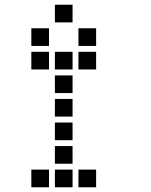

<svg xmlns="http://www.w3.org/2000/svg" viewBox="-20 -808 640 815"><path d="M214 -788Q213 -788 213 -788Q213 -788 213 -787V-714Q213 -713 213 -713Q213 -713 214 -713H287Q288 -713 288 -713Q288 -713 288 -714V-787Q288 -788 288 -788Q288 -788 287 -788ZM114 -688Q113 -688 113 -688Q113 -688 113 -687V-614Q113 -613 113 -613Q113 -613 114 -613H187Q188 -613 188 -613Q188 -613 188 -614V-687Q188 -688 188 -688Q188 -688 187 -688ZM314 -688Q313 -688 313 -688Q313 -688 313 -687V-614Q313 -613 313 -613Q313 -613 314 -613H387Q388 -613 388 -613Q388 -613 388 -614V-687Q388 -688 388 -688Q388 -688 387 -688ZM114 -588Q113 -588 113 -588Q113 -588 113 -587V-514Q113 -513 113 -513Q113 -513 114 -513H187Q188 -513 188 -513Q188 -513 188 -514V-587Q188 -588 188 -588Q188 -588 187 -588ZM214 -588Q213 -588 213 -588Q213 -588 213 -587V-514Q213 -513 213 -513Q213 -513 214 -513H287Q288 -513 288 -513Q288 -513 288 -514V-587Q288 -588 288 -588Q288 -588 287 -588ZM314 -588Q313 -588 313 -588Q313 -588 313 -587V-514Q313 -513 313 -513Q313 -513 314 -513H387Q388 -513 388 -513Q388 -513 388 -514V-587Q388 -588 388 -588Q388 -588 387 -588ZM214 -488Q213 -488 213 -488Q213 -488 213 -487V-414Q213 -413 213 -413Q213 -413 214 -413H287Q288 -413 288 -413Q288 -413 288 -414V-487Q288 -488 288 -488Q288 -488 287 -488ZM214 -388Q213 -388 213 -388Q213 -388 213 -387V-314Q213 -313 213 -313Q213 -313 214 -313H287Q288 -313 288 -313Q288 -313 288 -314V-387Q288 -388 288 -388Q288 -388 287 -388ZM214 -288Q213 -288 213 -288Q213 -288 213 -287V-214Q213 -213 213 -213Q213 -213 214 -213H287Q288 -213 288 -213Q288 -213 288 -214V-287Q288 -288 288 -288Q288 -288 287 -288ZM214 -188Q213 -188 213 -188Q213 -188 213 -187V-114Q213 -113 213 -113Q213 -113 214 -113H287Q288 -113 288 -113Q288 -113 288 -114V-187Q288 -188 288 -188Q288 -188 287 -188ZM114 -88Q113 -88 113 -88Q113 -88 113 -87V-14Q113 -13 113 -13Q113 -13 114 -13H187Q188 -13 188 -13Q188 -13 188 -14V-87Q188 -88 188 -88Q188 -88 187 -88ZM214 -88Q213 -88 213 -88Q213 -88 213 -87V-14Q213 -13 213 -13Q213 -13 214 -13H287Q288 -13 288 -13Q288 -13 288 -14V-87Q288 -88 288 -88Q288 -88 287 -88ZM314 -88Q313 -88 313 -88Q313 -88 313 -87V-14Q313 -13 313 -13Q313 -13 314 -13H387Q388 -13 388 -13Q388 -13 388 -14V-87Q388 -88 388 -88Q388 -88 387 -88Z"/></svg>

Font: Doto Black
Style: Bold
Weight: 700
Monospace: yes
Version: Version 1.000